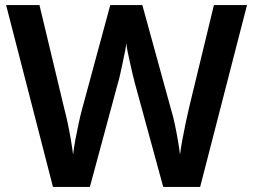

<svg xmlns="http://www.w3.org/2000/svg" viewBox="-20 -734 995 754"><path d="M950 -714 766 0H621L510 -406Q506 -420 501 -442Q496 -464 490.5 -488Q485 -512 481 -532.5Q477 -553 476 -564Q475 -553 471 -532.5Q467 -512 462 -488.5Q457 -465 452 -442.5Q447 -420 442 -404L333 0H188L4 -714H135L232 -309Q239 -283 246 -250Q253 -217 258.5 -184.5Q264 -152 267 -127Q270 -153 276 -185.5Q282 -218 289 -250Q296 -282 302 -304L413 -714H539L652 -303Q659 -281 666 -248.5Q673 -216 678.5 -183.5Q684 -151 687 -127Q690 -152 696 -184.5Q702 -217 709 -250Q716 -283 722 -309L820 -714Z"/></svg>

Font: Noto Sans Adlam SemiBold
Style: Regular
Weight: 600
Version: Version 3.001